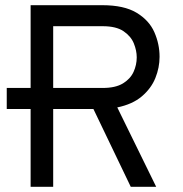

<svg xmlns="http://www.w3.org/2000/svg" viewBox="-20 -720 705 740"><path d="M6 -300V-381H282V-300ZM98 0V-700H374Q458 -700 506.2 -671Q554.5 -642 574.8 -596.2Q595 -550.5 595 -501Q595 -459.5 578.8 -419.2Q562.5 -379 526.5 -348.5Q490.5 -318 432 -306L582 0H484L340 -300H185V0ZM185 -381H376Q425 -381 453.8 -398.5Q482.5 -416 494.8 -443Q507 -470 507 -499Q507 -525 495.8 -552.8Q484.5 -580.5 456 -599.8Q427.5 -619 376 -619H185Z"/></svg>

Font: Overpass
Style: Regular
Weight: 400
Designer: Delve Withrington, Dave Bailey, Thomas Jockin
Foundry: Delve Fonts LLC
Version: Version 4.000